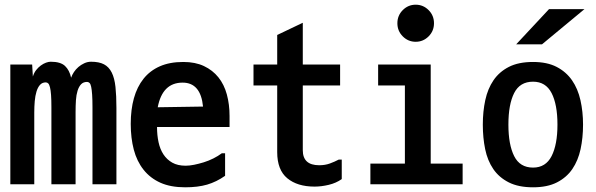

<svg xmlns="http://www.w3.org/2000/svg" viewBox="-20 -801 2540 818"><path d="M196 -538Q238 -538 257 -520Q276 -502 283 -470Q287 -482 295 -494Q303 -506 314 -515.5Q325 -525 339 -531.5Q353 -538 368 -538Q402 -538 423 -527Q444 -516 456 -492Q468 -468 472 -430.5Q476 -393 476 -341V-16H374V-344Q374 -377 372.5 -398Q371 -419 368.5 -431Q366 -443 361.5 -447.5Q357 -452 351 -452Q335 -452 325.5 -442Q316 -432 310.5 -414.5Q305 -397 303.5 -374Q302 -351 302 -324V-16H199V-344Q199 -376 197.5 -396.5Q196 -417 193 -429Q190 -441 185.5 -445.5Q181 -450 175 -450Q160 -450 150.5 -439.5Q141 -429 135.5 -411Q130 -393 128 -370Q126 -347 126 -322V-16H24V-526H117L120 -475Q125 -491 134 -502.5Q143 -514 154 -522Q165 -530 176 -534Q187 -538 196 -538Z M758 -449Q672 -449 652 -344L845 -347Q835 -449 758 -449ZM761 -537Q812 -537 849 -519.5Q886 -502 910.5 -471.5Q935 -441 946.5 -398.5Q958 -356 958 -307V-260H649Q649 -225 655.5 -195Q662 -165 676.5 -143Q691 -121 714 -108Q737 -95 771 -95Q787 -95 807 -99Q827 -103 848 -109.5Q869 -116 889 -126Q909 -136 925 -148H939V-52Q902 -26 862.5 -14.5Q823 -3 769 -3Q707 -3 663.5 -22.5Q620 -42 591.5 -78Q563 -114 550 -163.5Q537 -213 537 -273Q537 -334 550.5 -382.5Q564 -431 591.5 -465.5Q619 -500 661 -518.5Q703 -537 761 -537Z M1436 -121V-38Q1412 -21 1380.5 -13.5Q1349 -6 1320 -6Q1247 -6 1204 -41.5Q1161 -77 1161 -153V-437H1060V-526H1161V-652L1270 -704V-526H1429V-437H1270V-161Q1270 -97 1340 -97Q1365 -97 1385.5 -104.5Q1406 -112 1423 -121Z M1815 -526V-104H1951V-16H1558V-104H1705V-437H1591V-526ZM1673 -702Q1673 -735 1696 -758Q1719 -781 1751 -781Q1783 -781 1806 -758Q1829 -735 1829 -702Q1829 -669 1806 -646Q1783 -623 1751 -623Q1719 -623 1696 -646Q1673 -669 1673 -702Z M2251 -3Q2189 -3 2147.5 -24Q2106 -45 2081.5 -81Q2057 -117 2047 -165.5Q2037 -214 2037 -270Q2037 -326 2047.5 -374.5Q2058 -423 2082.5 -459Q2107 -495 2148 -516Q2189 -537 2251 -537Q2311 -537 2351.5 -516Q2392 -495 2417 -459Q2442 -423 2453 -374Q2464 -325 2464 -270Q2464 -214 2453.5 -165.5Q2443 -117 2418.5 -81Q2394 -45 2353 -24Q2312 -3 2251 -3ZM2251 -87Q2305 -87 2330 -136Q2355 -185 2355 -270Q2355 -356 2330 -404.5Q2305 -453 2251 -453Q2195 -453 2170.5 -404.5Q2146 -356 2146 -270Q2146 -185 2170.5 -136Q2195 -87 2251 -87ZM2319 -762H2470L2289 -612H2179Z"/></svg>

Font: D2Coding
Style: Bold
Weight: 700
Monospace: yes
Designer: Yong-Rak Park; Jeong-Hwan Yoon; Sang-Min Lee;
Foundry: NHN Corporation
Version: Version 1.3.2; Build 20180524